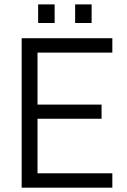

<svg xmlns="http://www.w3.org/2000/svg" viewBox="-20 -867 587 887"><path d="M153.3 -624V-383.8H449.2V-318.4H153.3V-66.4H499V0H80.1V-690.4H499V-624ZM156.2 -846.7H232.4V-760.7H156.2ZM327.1 -846.7H403.3V-760.7H327.1Z"/></svg>

Font: Altinn-DIN
Style: Regular
Weight: 400
Designer: Charles Nix
Foundry: Altinn
Version: Version 2.00